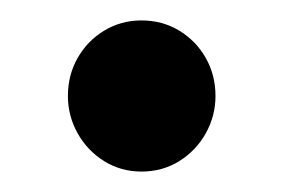

<svg xmlns="http://www.w3.org/2000/svg" viewBox="-20 -159 277 188"><path d="M118.5 9Q98.5 9 82 -1.2Q65.5 -11.5 56 -28.5Q46.5 -45.5 46.5 -65Q46.5 -85.5 56 -102.2Q65.5 -119 82 -129Q98.5 -139 118.5 -139Q139 -139 155.5 -129Q172 -119 181.5 -102.2Q191 -85.5 191 -65Q191 -45.5 181.5 -28.5Q172 -11.5 155.5 -1.2Q139 9 118.5 9Z"/></svg>

Font: Fraunces 28pt
Style: Regular
Weight: 400
Version: Version 1.000;[b76b70a41]